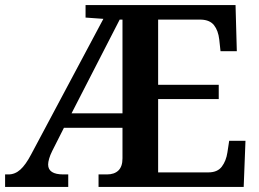

<svg xmlns="http://www.w3.org/2000/svg" viewBox="-20 -734 1019 754"><path d="M0 0V-49H13Q39 -49 60 -68Q81 -87 102 -127L386 -660L316 -665V-714H905L910 -533H846L841 -579Q837 -614 820.5 -635Q804 -656 769 -657H601V-401H839V-345H601V-57H798Q834 -57 851 -79.5Q868 -102 873 -135L880 -181H944L937 0H367V-49H400Q429 -49 445 -64.5Q461 -80 461 -112V-232H231L185 -141Q177 -125 173 -111Q169 -97 169 -88Q169 -49 229 -49H248V0ZM261 -289H461V-657H450Z"/></svg>

Font: Noto Serif Khojki SemiBold
Style: Regular
Weight: 600
Version: Version 2.003